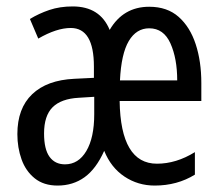

<svg xmlns="http://www.w3.org/2000/svg" viewBox="-20 -567 688 597"><path d="M444 -546Q500 -546 535.5 -514.5Q571 -483 588.5 -429.5Q606 -376 606 -309V-253H352Q355 -58 468 -58Q528 -58 586 -94V-24Q531 10 461 10Q409 10 367 -18Q325 -46 304 -98Q279 -42 243 -16Q207 10 159 10Q116 10 88 -12.5Q60 -35 47 -71.5Q34 -108 34 -150Q34 -230 80 -274Q126 -318 211 -322L272 -325V-360Q272 -480 200 -480Q156 -480 99 -447L73 -508Q101 -525 133.5 -536Q166 -547 206 -547Q291 -547 321 -474Q363 -546 444 -546ZM444 -479Q404 -479 380.5 -439.5Q357 -400 353 -317H531Q531 -385 510 -432Q489 -479 444 -479ZM225 -263Q170 -260 143.5 -233.5Q117 -207 117 -152Q117 -103 134 -79.5Q151 -56 182 -56Q224 -56 248.5 -97.5Q273 -139 273 -212V-266Z"/></svg>

Font: Noto Sans Lao ExtraCondensed
Style: Regular
Weight: 400
Width: 2
Designer: Monotype Design Team
Foundry: Monotype Imaging Inc.
Version: Version 2.003; ttfautohint (v1.8.4.7-5d5b)